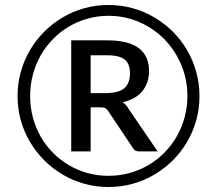

<svg xmlns="http://www.w3.org/2000/svg" viewBox="-20 -744 872 771"><path d="M401.5 -370Q457 -370 479.5 -390.2Q502 -410.5 502 -448.5Q502 -467 497.2 -481Q492.5 -495 481.8 -504Q471 -513 453.2 -517.5Q435.5 -522 409.5 -522H344V-370ZM409.5 -582Q496 -582 537.2 -550.8Q578.5 -519.5 578.5 -458.5Q578.5 -411.5 552 -378.5Q525.5 -345.5 472.5 -333.5Q481 -328 487.2 -320.5Q493.5 -313 499 -303L613 -136H538.5Q522 -136 514.5 -148.5L413.5 -299.5Q409 -306 402.8 -309.5Q396.5 -313 383.5 -313H344V-136H266V-582ZM415.5 -38Q459.5 -38 500.2 -49.2Q541 -60.5 576.2 -81.2Q611.5 -102 640.2 -131Q669 -160 689.5 -195.8Q710 -231.5 721.2 -272.5Q732.5 -313.5 732.5 -358Q732.5 -425 707.8 -483.8Q683 -542.5 640.2 -586.2Q597.5 -630 539.5 -655.2Q481.5 -680.5 415.5 -680.5Q371.5 -680.5 331 -669Q290.5 -657.5 255.8 -636.8Q221 -616 192.2 -586.5Q163.5 -557 143.2 -521.2Q123 -485.5 112 -444Q101 -402.5 101 -358Q101 -313.5 112 -272.5Q123 -231.5 143.2 -195.8Q163.5 -160 192.2 -131Q221 -102 255.8 -81.2Q290.5 -60.5 331 -49.2Q371.5 -38 415.5 -38ZM415.5 -724Q466 -724 512.8 -711Q559.5 -698 600 -674Q640.5 -650 674 -616.8Q707.5 -583.5 731.2 -542.8Q755 -502 768 -455.2Q781 -408.5 781 -358Q781 -308 768 -261.2Q755 -214.5 731.2 -174Q707.5 -133.5 674 -100.2Q640.5 -67 600 -43Q559.5 -19 512.8 -6Q466 7 415.5 7Q365 7 318.5 -6Q272 -19 231.5 -43Q191 -67 157.8 -100.2Q124.5 -133.5 100.5 -174Q76.5 -214.5 63.5 -261Q50.5 -307.5 50.5 -358Q50.5 -408.5 63.5 -455.2Q76.5 -502 100.5 -542.8Q124.5 -583.5 157.8 -616.8Q191 -650 231.5 -674Q272 -698 318.5 -711Q365 -724 415.5 -724Z"/></svg>

Font: Lato-Regular
Style: Regular
Weight: 400
Designer: Lukasz Dziedzic with Adam Twardoch and Botio Nikoltchev
Foundry: tyPoland Lukasz Dziedzic
Version: Version 2.015; 2015-08-06; http://www.latofonts.com/